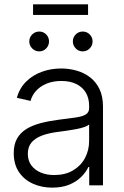

<svg xmlns="http://www.w3.org/2000/svg" viewBox="-20 -862 576 893"><path d="M223.1 10.7Q173.8 10.7 133.1 -7.6Q92.3 -25.9 68.1 -61.8Q43.9 -97.7 43.9 -149.9Q43.9 -190.4 59.3 -217.5Q74.7 -244.6 102.8 -262Q130.9 -279.3 169.2 -289.3Q207.5 -299.3 253.4 -305.2Q299.8 -311 331.1 -315.4Q362.3 -319.8 378.4 -329.3Q394.5 -338.9 394.5 -358.9V-370.1Q394.5 -405.3 379.2 -431.2Q363.8 -457 335 -471.2Q306.2 -485.4 265.6 -485.4Q226.6 -485.4 196.5 -472.9Q166.5 -460.4 147.7 -439.5Q128.9 -418.5 122.1 -392.6L58.1 -407.2Q71.3 -452.6 101.8 -482.7Q132.3 -512.7 174.6 -528.1Q216.8 -543.5 264.6 -543.5Q300.3 -543.5 335 -533.9Q369.6 -524.4 397.7 -503.4Q425.8 -482.4 442.4 -448.5Q459 -414.6 459 -366.2V0H395V-85.4H391.1Q379.9 -61 357.4 -38.8Q335 -16.6 301.5 -2.9Q268.1 10.7 223.1 10.7ZM232.4 -47.9Q282.7 -47.9 319.1 -69.1Q355.5 -90.3 375 -126.5Q394.5 -162.6 394.5 -206.5V-282.7Q387.2 -276.4 371.8 -271Q356.4 -265.6 335.9 -261.7Q315.4 -257.8 293.7 -254.6Q272 -251.5 252.9 -249Q208 -243.7 175.8 -231.7Q143.6 -219.7 126.5 -199.2Q109.4 -178.7 109.4 -147Q109.4 -115.2 125.5 -93.3Q141.6 -71.3 169.2 -59.6Q196.8 -47.9 232.4 -47.9ZM364.7 -623Q345.7 -623 332.3 -636.7Q318.8 -650.4 318.8 -669.4Q318.8 -688.5 332.3 -701.9Q345.7 -715.3 364.7 -715.3Q383.8 -715.3 397.2 -701.9Q410.6 -688.5 410.6 -669.4Q410.6 -650.4 397.2 -636.7Q383.8 -623 364.7 -623ZM162.6 -623Q143.6 -623 129.9 -636.7Q116.2 -650.4 116.2 -669.4Q116.2 -688.5 129.9 -701.9Q143.6 -715.3 162.6 -715.3Q181.6 -715.3 194.8 -701.9Q208 -688.5 208 -669.4Q208 -650.4 194.8 -636.7Q181.6 -623 162.6 -623ZM389.6 -841.8V-792.5H133.8V-841.8Z"/></svg>

Font: Inter 20pt Light
Style: Regular
Weight: 300
Version: Version 4.001;git-66647c0bb